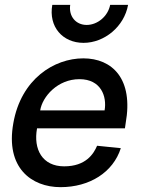

<svg xmlns="http://www.w3.org/2000/svg" viewBox="-20 -757 612 793"><path d="M230 16C350 16 447 -45 479 -145L381 -155C367 -122 335 -70 245 -70C155 -70 117 -140 133 -227H496L499 -248C532 -431 444 -516 324 -516C204 -516 67 -431 35 -248C2 -64 110 16 230 16ZM146 -301C155 -358 218 -430 308 -430C398 -430 422 -358 412 -301ZM196 -737C180 -647 238 -580 325 -580C411 -580 493 -647 509 -737H435C426 -690 383 -654 338 -654C293 -654 263 -690 270 -737Z"/></svg>

Font: Uncut Sans Medium
Style: Italic
Weight: 500
Italic angle: -10°
Designer: Kasper Nordkvist
Foundry: Uncut Type
Version: Version 1.111;FEAKit 1.0